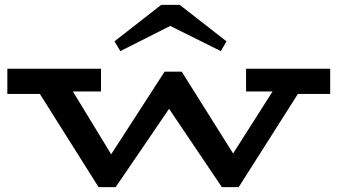

<svg xmlns="http://www.w3.org/2000/svg" viewBox="-20 -752 1381 785"><path d="M10 -368V-471H393V-378H179L177 -368ZM383 13 119 -406H261L476 -53L442 13ZM431 13 395 -60 653 -459H685L706 -358L453 13ZM887 13 637 -358 671 -459H723L978 -53L946 13ZM934 13 892 -60 1116 -412H1226L956 13ZM986 -378V-471H1330V-368H1163L1161 -378ZM472 -543 448 -583 639 -732H715L906 -583L883 -543L676 -646Z"/></svg>

Font: BioRhyme Expanded SemiBold
Style: Regular
Weight: 600
Width: 7
Designer: Aoife Mooney
Foundry: Aoife Mooney Type
Version: Version 1.600;gftools[0.9.33]